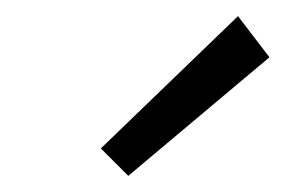

<svg xmlns="http://www.w3.org/2000/svg" viewBox="-20 -761 354 238"><path d="M105 -577 275 -741 314 -690 139 -543Z"/></svg>

Font: Andada Pro
Style: Italic
Weight: 400
Italic angle: -7°
Designer: Carolina Giovagnoli
Foundry: Huerta Tipografica
Version: Version 3.005; ttfautohint (v1.8.4)